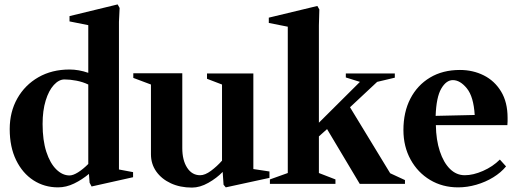

<svg xmlns="http://www.w3.org/2000/svg" viewBox="-20 -833 2352 870"><path d="M395 12 386 -5 383 -45Q352 -19 316 -1.5Q280 16 243 16Q181 16 131.5 -16Q82 -48 53 -107.5Q24 -167 24 -248Q24 -326 58.5 -387Q93 -448 154 -483Q215 -518 295 -518Q337 -518 380 -503V-719L295 -736V-760L513 -813L522 -797L519 -734V-65L583 -53V-30ZM295 -38Q311 -38 333.5 -52Q356 -66 380 -90V-450Q355 -462 326 -467.5Q297 -473 272 -473Q247 -473 224 -448Q201 -423 187 -377.5Q173 -332 173 -271Q173 -197 190 -145Q207 -93 235 -65.5Q263 -38 295 -38Z M850 17Q796 17 754 -2.5Q712 -22 688 -56Q664 -90 664 -134V-450L584 -480V-501H806V-162Q806 -107 828 -73Q850 -39 887 -39Q909 -39 936 -59Q963 -79 986 -105V-450L918 -476V-500H1128V-67L1201 -56V-27L1003 16L993 4L989 -54Q962 -26 924 -4.5Q886 17 850 17Z M1203 0V-20L1284 -49V-712L1198 -729V-753L1418 -806L1427 -790L1425 -718V-277L1611 -462L1547 -482V-500H1769V-481L1689 -462L1566 -347L1748 -48L1815 -17V0H1610L1462 -248L1425 -215V-49L1500 -20V0Z M2056 16Q1985 16 1929 -17.5Q1873 -51 1840.5 -110Q1808 -169 1808 -244Q1808 -325 1839.5 -386Q1871 -447 1928.5 -481.5Q1986 -516 2064 -516Q2123 -516 2172 -491.5Q2221 -467 2250.5 -418.5Q2280 -370 2280 -299Q2280 -292 2280 -283Q2280 -274 2279 -266H1955Q1956 -199 1973 -147.5Q1990 -96 2019 -67.5Q2048 -39 2086 -39Q2124 -39 2168.5 -58.5Q2213 -78 2245 -110L2273 -79Q2250 -51 2215 -29.5Q2180 -8 2138.5 4Q2097 16 2056 16ZM2032 -470Q2002 -470 1979.5 -431.5Q1957 -393 1954 -308L2131 -312Q2126 -395 2095.5 -432.5Q2065 -470 2032 -470Z"/></svg>

Font: Wittgenstein
Style: Bold
Weight: 700
Designer: Jörg Drees
Foundry: Jörg Drees
Version: Version 1.303; ttfautohint (v1.8.4.7-5d5b)